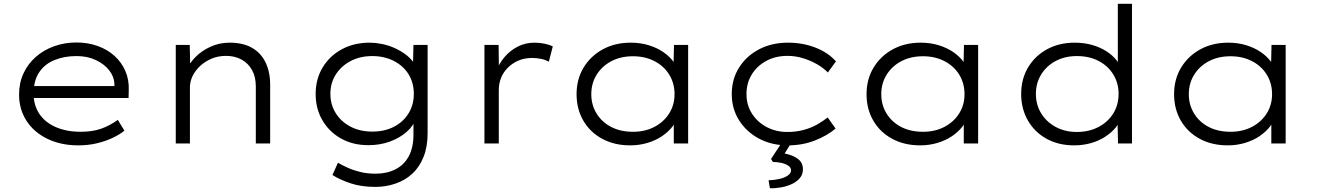

<svg xmlns="http://www.w3.org/2000/svg" viewBox="-20 -760 6975 1017"><path d="M395 10Q303 10 231.5 -24.5Q160 -59 120.5 -120Q81 -181 81 -259Q81 -321 104.5 -371.5Q128 -422 169.5 -458.5Q211 -495 266.5 -515Q322 -535 385 -535Q445 -535 497 -516.5Q549 -498 586.5 -464Q624 -430 644 -384Q664 -338 662 -282L661 -241H144L133 -304H604L586 -293V-317Q584 -355 558 -388Q532 -421 487.5 -442Q443 -463 385 -463Q321 -463 269 -442Q217 -421 187.5 -377Q158 -333 158 -264Q158 -203 188 -157.5Q218 -112 275 -87Q332 -62 408 -62Q469 -62 515 -78Q561 -94 604 -125L639 -68Q612 -46 574 -28.5Q536 -11 491 -0.5Q446 10 395 10Z M911 0V-522H985L988 -391L968 -388Q983 -425 1015.5 -458Q1048 -491 1095 -512.5Q1142 -534 1196 -534Q1267 -534 1314.5 -507Q1362 -480 1386.5 -429.5Q1411 -379 1411 -311V0H1335V-303Q1335 -353 1315 -389Q1295 -425 1259.5 -444.5Q1224 -464 1177 -464Q1135 -464 1100 -449Q1065 -434 1039.5 -410Q1014 -386 1000 -357Q986 -328 986 -297V0H949Q938 0 928.5 0Q919 0 911 0Z M1968 230Q1893 230 1835.5 210.5Q1778 191 1741 167L1770 102Q1792 115 1822 128.5Q1852 142 1889 151Q1926 160 1970 160Q2029 160 2074.5 137Q2120 114 2145 68Q2170 22 2170 -47V-131L2183 -133Q2171 -94 2134 -61.5Q2097 -29 2045 -10Q1993 9 1931 9Q1850 9 1787 -26Q1724 -61 1688 -122.5Q1652 -184 1652 -262Q1652 -342 1689.5 -403.5Q1727 -465 1791.5 -499.5Q1856 -534 1938 -534Q1968 -534 2001 -527.5Q2034 -521 2064.5 -508Q2095 -495 2121 -477Q2147 -459 2165 -436.5Q2183 -414 2189 -389L2167 -391L2170 -522H2245V-54Q2245 17 2223.5 71Q2202 125 2164 160Q2126 195 2075 212.5Q2024 230 1968 230ZM1952 -63Q2017 -63 2066.5 -88.5Q2116 -114 2144 -159.5Q2172 -205 2172 -262Q2172 -321 2144.5 -366Q2117 -411 2066.5 -437Q2016 -463 1952 -463Q1888 -463 1838 -437Q1788 -411 1759 -366Q1730 -321 1730 -263Q1730 -206 1758.5 -160.5Q1787 -115 1837 -89Q1887 -63 1952 -63Z M2546 0V-522H2621L2623 -368L2606 -374Q2620 -419 2650.5 -455.5Q2681 -492 2722 -513Q2763 -534 2811 -534Q2839 -534 2865 -528.5Q2891 -523 2908 -514L2887 -433Q2868 -444 2844 -448.5Q2820 -453 2800 -453Q2757 -453 2724.5 -438.5Q2692 -424 2668.5 -400Q2645 -376 2633.5 -346Q2622 -316 2622 -283V0Z M3318 10Q3234 10 3169.5 -25Q3105 -60 3069.5 -121.5Q3034 -183 3034 -261Q3034 -341 3071.5 -402.5Q3109 -464 3173.5 -499Q3238 -534 3321 -534Q3372 -534 3416 -520.5Q3460 -507 3493.5 -484Q3527 -461 3548 -432Q3569 -403 3572 -375L3547 -381L3550 -522H3625V0H3549V-139L3569 -150Q3565 -120 3543 -91Q3521 -62 3487 -39Q3453 -16 3409.5 -3Q3366 10 3318 10ZM3333 -62Q3397 -62 3446.5 -88Q3496 -114 3524.5 -159Q3553 -204 3553 -261Q3553 -319 3525 -364.5Q3497 -410 3447 -436Q3397 -462 3333 -462Q3268 -462 3218.5 -436Q3169 -410 3140.5 -364.5Q3112 -319 3112 -261Q3112 -205 3139.5 -159.5Q3167 -114 3216.5 -88Q3266 -62 3333 -62Z M4153 10Q4068 10 4001 -25.5Q3934 -61 3895 -122.5Q3856 -184 3856 -262Q3856 -341 3895 -402.5Q3934 -464 4001 -499Q4068 -534 4154 -534Q4232 -534 4299 -508Q4366 -482 4408 -435L4365 -376Q4341 -401 4306.5 -420.5Q4272 -440 4232.5 -452Q4193 -464 4151 -464Q4088 -464 4039 -437.5Q3990 -411 3962 -365.5Q3934 -320 3934 -262Q3934 -203 3963.5 -157.5Q3993 -112 4042 -86.5Q4091 -61 4150 -61Q4197 -61 4236 -71.5Q4275 -82 4306.5 -99.5Q4338 -117 4364 -138L4406 -79Q4361 -41 4295.5 -15.5Q4230 10 4153 10ZM4058 237 4051 195Q4081 194 4108 188Q4135 182 4152.5 170Q4170 158 4170 142Q4170 127 4154.5 117Q4139 107 4117.5 102.5Q4096 98 4074 98L4064 82L4128 -15H4179L4136 53Q4178 61 4205.5 81Q4233 101 4233 137Q4233 164 4216.5 183.5Q4200 203 4174 215Q4148 227 4117.5 232.5Q4087 238 4058 237Z M4854 10Q4770 10 4705.5 -25Q4641 -60 4605.5 -121.5Q4570 -183 4570 -261Q4570 -341 4607.5 -402.5Q4645 -464 4709.5 -499Q4774 -534 4857 -534Q4908 -534 4952 -520.5Q4996 -507 5029.5 -484Q5063 -461 5084 -432Q5105 -403 5108 -375L5083 -381L5086 -522H5161V0H5085V-139L5105 -150Q5101 -120 5079 -91Q5057 -62 5023 -39Q4989 -16 4945.5 -3Q4902 10 4854 10ZM4869 -62Q4933 -62 4982.5 -88Q5032 -114 5060.5 -159Q5089 -204 5089 -261Q5089 -319 5061 -364.5Q5033 -410 4983 -436Q4933 -462 4869 -462Q4804 -462 4754.5 -436Q4705 -410 4676.5 -364.5Q4648 -319 4648 -261Q4648 -205 4675.5 -159.5Q4703 -114 4752.5 -88Q4802 -62 4869 -62Z M5670 10Q5587 10 5523.5 -25Q5460 -60 5424.5 -122Q5389 -184 5389 -262Q5389 -342 5426 -403.5Q5463 -465 5527 -499.5Q5591 -534 5672 -534Q5722 -534 5764.5 -522Q5807 -510 5840.5 -488.5Q5874 -467 5895.5 -439Q5917 -411 5925 -380L5901 -387V-740H5976V0H5902L5899 -139L5920 -144Q5913 -113 5890.5 -85.5Q5868 -58 5834.5 -36Q5801 -14 5758.5 -2Q5716 10 5670 10ZM5684 -61Q5748 -61 5798 -87Q5848 -113 5876.5 -158.5Q5905 -204 5905 -263Q5905 -320 5877 -365.5Q5849 -411 5799.5 -437Q5750 -463 5684 -463Q5621 -463 5572 -437Q5523 -411 5495 -365.5Q5467 -320 5467 -263Q5467 -205 5495 -159.5Q5523 -114 5572 -87.5Q5621 -61 5684 -61Z M6483 10Q6399 10 6334.5 -25Q6270 -60 6234.5 -121.5Q6199 -183 6199 -261Q6199 -341 6236.5 -402.5Q6274 -464 6338.5 -499Q6403 -534 6486 -534Q6537 -534 6581 -520.5Q6625 -507 6658.5 -484Q6692 -461 6713 -432Q6734 -403 6737 -375L6712 -381L6715 -522H6790V0H6714V-139L6734 -150Q6730 -120 6708 -91Q6686 -62 6652 -39Q6618 -16 6574.5 -3Q6531 10 6483 10ZM6498 -62Q6562 -62 6611.5 -88Q6661 -114 6689.5 -159Q6718 -204 6718 -261Q6718 -319 6690 -364.5Q6662 -410 6612 -436Q6562 -462 6498 -462Q6433 -462 6383.5 -436Q6334 -410 6305.5 -364.5Q6277 -319 6277 -261Q6277 -205 6304.5 -159.5Q6332 -114 6381.5 -88Q6431 -62 6498 -62Z"/></svg>

Font: Lexend Giga Light
Style: Regular
Weight: 300
Version: Version 1.007